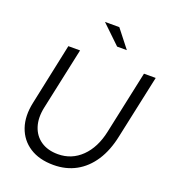

<svg xmlns="http://www.w3.org/2000/svg" viewBox="-162 -1036 1047 1169"><g transform="rotate(20 361.5 -452.0)"><path d="M318 11Q226 11 164 -29Q102 -69 77.5 -140Q53 -211 73 -303L157 -700H233L147 -299Q132 -229 149 -175Q166 -121 210.5 -90.5Q255 -60 321 -60Q410 -60 473.5 -122Q537 -184 560 -293L647 -700H723L635 -290Q615 -193 571 -126Q527 -59 463 -24Q399 11 318 11ZM437 -799 316 -915H409L500 -799Z"/></g></svg>

Font: Red Hat Display VF
Style: Italic
Weight: 300
Italic angle: -12°
Designer: Pentagram, MCKL
Foundry: Pentagram, MCKL
Version: Version 1.010